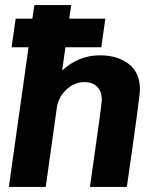

<svg xmlns="http://www.w3.org/2000/svg" viewBox="-20 -740 638 760"><path d="M534 -386Q534 -358 482 0H336Q383 -326 383 -345Q383 -378 364.5 -396.5Q346 -415 314 -415Q275 -415 243 -385.5Q211 -356 205 -314L161 0H15L93 -553H26L42 -666H108L116 -720H262L254 -666H397L381 -553H239L226 -461Q291 -521 376 -521Q446 -521 490 -486.5Q534 -452 534 -386Z"/></svg>

Font: Chivo
Style: Bold Italic
Weight: 700
Italic angle: -8.05°
Designer: Hector Gatti
Foundry: Omnibus-Type
Version: Version 1.007